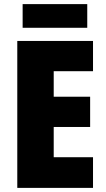

<svg xmlns="http://www.w3.org/2000/svg" viewBox="-20 -913 515 933"><path d="M432 0H64V-714H432V-567H241V-443H418V-296H241V-149H432ZM404 -893V-778H90V-893Z"/></svg>

Font: Noto Sans Kannada Condensed Black
Style: Regular
Weight: 900
Width: 3
Designer: Jelle Bosma - Monotype Design Team
Foundry: Monotype Imaging Inc.
Version: Version 2.005; ttfautohint (v1.8.4.7-5d5b)